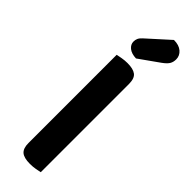

<svg xmlns="http://www.w3.org/2000/svg" viewBox="-284 -839 851 851"><g transform="rotate(45 142.0 -413.0)"><path d="M147 7Q109 7 93 -7Q77 -21 77 -54V-607Q86 -609 103 -612Q120 -615 137 -615Q173 -615 190 -602Q207 -589 207 -554V-1Q198 1 181.5 4Q165 7 147 7ZM210 -833Q242 -833 260 -817.5Q278 -802 278 -779Q278 -762 270.5 -749.5Q263 -737 242 -722L149 -656Q120 -657 104 -670Q88 -683 88 -701Q88 -712 92 -721Q96 -730 107 -740Z"/></g></svg>

Font: Baloo Da 2 SemiBold
Style: Regular
Weight: 600
Designer: Noopur Datye, Sulekha Rajkumar and Ek Type
Foundry: Ek Type
Version: Version 1.640;hotconv 1.0.111;makeotfexe 2.5.65597; ttfautoh